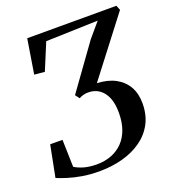

<svg xmlns="http://www.w3.org/2000/svg" viewBox="-136 -849 874 962"><g transform="rotate(-20 301.5 -368.0)"><path d="M230 7.5Q181.5 7.5 140 0.5Q98.5 -6.5 66 -16.8Q33.5 -27 11 -36.5L44 -204.5L109.5 -204L113.5 -59Q131 -47.5 159.2 -38.8Q187.5 -30 229 -29.5Q273 -29.5 308.2 -43.2Q343.5 -57 369 -83.2Q394.5 -109.5 408 -147.8Q421.5 -186 421.5 -236Q421.5 -284.5 407.8 -317Q394 -349.5 369.2 -366.5Q344.5 -383.5 311 -383.5Q297.5 -383.5 284.8 -380Q272 -376.5 261.5 -370.5L245 -393L414.5 -628.5L479.5 -705L202 -696.5L143 -554.5L88 -559.5L117.5 -743H593L603 -717.5L368.5 -412Q426 -409.5 466.2 -387.8Q506.5 -366 527.8 -328.5Q549 -291 549 -239.5Q549 -178.5 524.5 -132.2Q500 -86 456.2 -55Q412.5 -24 354.8 -8.2Q297 7.5 230 7.5Z"/></g></svg>

Font: Merriweather 96pt Medium
Style: Italic
Weight: 500
Italic angle: -7.8°
Version: Version 2.101